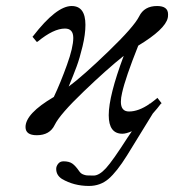

<svg xmlns="http://www.w3.org/2000/svg" viewBox="-20 -428 573 632"><path d="M157.2 -108.9Q179.7 -156.7 200.4 -214.4Q221.2 -272 221.2 -303.2Q221.2 -334 193.8 -334Q156.2 -334 104 -291L101.1 -290L86.9 -307.1L88.9 -309.1Q165.5 -408.2 215.8 -408.2Q261.2 -408.2 261.2 -346.2Q261.2 -314.9 251.7 -275.4Q242.2 -235.8 232.2 -209Q222.2 -182.1 206.1 -143.1Q252.9 -177.7 336.9 -258.8Q420.9 -339.8 438 -374Q454.6 -408.2 497.1 -408.2Q533.2 -408.2 533.2 -380.9Q533.2 -373 532.2 -369.1Q523.9 -331.5 435.1 -277.8Q392.6 -171.4 381.8 -122.1Q377.9 -106 377.9 -92.8Q377.9 -61 404.8 -61Q436 -61 472.2 -85.9L473.1 -87.9L474.1 -86.9Q478 -89.4 485.4 -95.5Q492.7 -101.6 496.1 -104L498 -106L512.2 -87.9L509.8 -86.9Q499.5 -72.8 482.9 -54.2L397.9 84Q364.3 137.7 337.2 160.9Q310.1 184.1 272.9 184.1Q223.6 184.1 184.1 161.1Q165 148.9 165 127.9Q165 119.1 171.4 111.1Q177.7 103 189 103Q207.5 103 218 110.4Q228.5 117.7 241.2 136.2Q246.1 143.1 253.2 146Q260.3 148.9 266.1 149.4Q272 149.9 288.1 149.9Q306.6 149.9 328.9 125.5Q351.1 101.1 399.9 24.9L414.1 3.9Q395 12.2 382.8 12.2Q337.9 12.2 337.9 -48.8Q337.9 -112.3 387.2 -244.1Q333.5 -201.7 255.4 -126.7Q177.2 -51.8 160.2 -17.1Q144 17.1 101.1 17.1Q64 17.1 64 -9.8Q64 -54.2 157.2 -108.9Z"/></svg>

Font: Common Serif
Style: Italic
Weight: 400
Italic angle: -12°
Designer: Philipp H. Poll, Khaled Hosny
Foundry: Stefan Peev, Context Ltd.
Version: Version 1.026